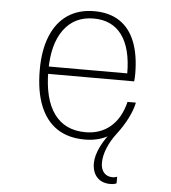

<svg xmlns="http://www.w3.org/2000/svg" viewBox="-56 -651 811 913"><g transform="rotate(5 350.0 -194.0)"><path d="M150 -319H553L539 -317Q539 -438 492.5 -501.5Q446 -565 357 -565Q266 -565 215 -495.5Q164 -426 164 -300Q164 -164 215.5 -93.5Q267 -23 365 -23Q436 -23 484.5 -64.5Q533 -106 552 -184H592Q576 -120 544.5 -76.5Q513 -33 468 -10.5Q423 12 365 12Q286 12 232.5 -23.5Q179 -59 151 -128.5Q123 -198 123 -300Q123 -395 151 -462.5Q179 -530 231.5 -565Q284 -600 357 -600Q429 -600 478 -568Q527 -536 552 -473Q577 -410 577 -318Q577 -310 576.5 -301Q576 -292 575 -284H150ZM505 212Q464 212 441 187.5Q418 163 418 120Q418 85 439.5 40.5Q461 -4 499 -45L592 -184Q585 -149 564.5 -108.5Q544 -68 515 -30Q487 6 471.5 44Q456 82 456 115Q456 145 471 162Q486 179 512 179Q520 179 525.5 177.5Q531 176 534 175V206Q531 208 523 210Q515 212 505 212Z"/></g></svg>

Font: Martian Mono SemiExpanded Thin
Style: Regular
Weight: 250
Monospace: yes
Version: Version 0.930